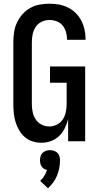

<svg xmlns="http://www.w3.org/2000/svg" viewBox="-20 -763 540 1037"><path d="M204 8Q179 8 155.5 0.5Q132 -7 114 -22.5Q96 -38 83.5 -59.5Q71 -81 64 -104Q57 -127 54.5 -151.5Q52 -176 52 -200V-535Q52 -562 56 -589Q60 -616 71.5 -640.5Q83 -665 101 -685.5Q119 -706 142.5 -719.5Q166 -733 193 -738Q220 -743 247 -743Q273 -743 298 -738.5Q323 -734 346 -723Q369 -712 387.5 -694Q406 -676 418 -653.5Q430 -631 436 -606Q442 -581 442 -555V-548H342V-552Q342 -572 336 -591.5Q330 -611 317.5 -626Q305 -641 286 -648Q267 -655 247 -655Q225 -655 205 -645.5Q185 -636 173 -618Q161 -600 156.5 -578.5Q152 -557 152 -535V-200Q152 -179 156.5 -157.5Q161 -136 173 -118Q185 -100 204.5 -90Q224 -80 246 -80Q268 -80 287.5 -90Q307 -100 319 -118Q331 -136 335.5 -157.5Q340 -179 340 -200V-316H250V-404H440V0H348V-119Q341 -94 329.5 -70Q318 -46 299 -28Q280 -10 255 -1Q230 8 204 8ZM239 254 197 214Q210 202 219 187Q228 172 234 155Q225 153 217.5 148.5Q210 144 205 136.5Q200 129 198 120Q196 111 196 103Q196 92 199 81Q202 70 210 62.5Q218 55 228.5 51.5Q239 48 250 48Q261 48 271.5 51.5Q282 55 290 62.5Q298 70 301 81Q304 92 304 103Q304 124 300 145Q296 166 288 185.5Q280 205 267.5 222Q255 239 239 254Z"/></svg>

Font: Iosevka Term Curly Semibold
Style: Regular
Weight: 600
Designer: Belleve Invis
Foundry: Belleve Invis
Version: Version 32.3.0